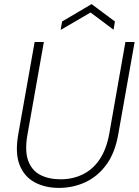

<svg xmlns="http://www.w3.org/2000/svg" viewBox="-20 -905 677 937"><path d="M268 12Q200 12 149 -15.5Q98 -43 75.5 -100.5Q53 -158 69 -249L149 -700H194L114 -248Q100 -169 117.5 -121Q135 -73 176.5 -51.5Q218 -30 276 -30Q334 -30 383 -53.5Q432 -77 465.5 -126Q499 -175 513 -251L592 -700H637L557 -249Q541 -158 498.5 -100.5Q456 -43 396 -15.5Q336 12 268 12ZM276 -759 283 -800 427 -885 541 -800 534 -760 422 -844Z"/></svg>

Font: DM Sans 9pt ExtraLight
Style: Italic
Weight: 250
Italic angle: -10°
Version: Version 4.004;gftools[0.9.30]